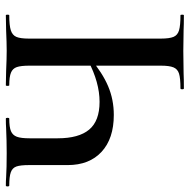

<svg xmlns="http://www.w3.org/2000/svg" viewBox="-16 -650 665 674"><g transform="rotate(-90 317.0 -312.5)"><path d="M355 -613Q353 -613 353 -619Q353 -625 355 -625L405 -624Q449 -622 476 -622Q504 -622 548 -624L601 -625Q603 -625 603 -619Q603 -613 601 -613Q565 -613 548 -607.5Q531 -602 525 -588Q519 -574 519 -544V-81Q519 -51 525 -36.5Q531 -22 548 -17Q565 -12 601 -12Q603 -12 603 -6Q603 0 601 0Q568 0 548 -1L476 -2L398 -1Q378 0 344 0Q341 0 341 -6Q341 -12 344 -12Q380 -12 396 -17Q412 -22 418 -36.5Q424 -51 424 -81V-542Q424 -572 419 -586.5Q414 -601 399.5 -607Q385 -613 355 -613ZM251 -246Q168 -246 121.5 -289Q75 -332 75 -408V-544Q75 -574 70 -588Q65 -602 50 -607.5Q35 -613 3 -613Q0 -613 0 -619Q0 -625 3 -625Q21 -625 32 -624Q64 -622 117 -622Q160 -622 204 -624Q217 -625 238 -625Q241 -625 241 -619Q241 -613 238 -613Q208 -613 194 -607Q180 -601 174.5 -586.5Q169 -572 169 -542V-443Q169 -369 199.5 -332.5Q230 -296 297 -296Q365 -296 441 -336L450 -329Q399 -286 352 -266Q305 -246 251 -246Z"/></g></svg>

Font: Cormorant Unicase SemiBold
Style: Regular
Weight: 600
Designer: Christian Thalmann (Catharsis Fonts)
Foundry: Catharsis Fonts
Version: Version 4.000